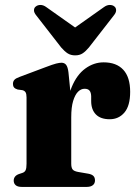

<svg xmlns="http://www.w3.org/2000/svg" viewBox="-20 -736 546 756"><path d="M242 -269Q242 -343.5 262.2 -392.8Q282.5 -442 316 -466.2Q349.5 -490.5 388 -490.5Q438.5 -490.5 465.5 -461.2Q492.5 -432 492.5 -374.5Q492.5 -319.5 470 -293Q447.5 -266.5 412 -266.5Q376 -266.5 357.5 -285.5Q339 -304.5 339 -338V-357.5Q338.5 -372 332.5 -379.2Q326.5 -386.5 313 -386.5Q299 -386.5 287.2 -374.8Q275.5 -363 268 -338.5Q260.5 -314 260.5 -274ZM249.5 -451.5 260.5 -341.5V-91.5Q260.5 -76 265.8 -69Q271 -62 287.5 -59L328 -52Q341.5 -49.5 347.8 -43.2Q354 -37 354 -25.5Q354 -13.5 345.5 -6.8Q337 0 321 0H66Q49.5 0 41.8 -6.8Q34 -13.5 34 -25Q34 -33.5 38.8 -40Q43.5 -46.5 54 -50.5L69 -55.5Q77.5 -58.5 81 -66.2Q84.5 -74 84.5 -91.5V-352.5Q84.5 -366.5 80.5 -372.8Q76.5 -379 68 -381L49.5 -383.5Q39.5 -386.5 35.2 -391.8Q31 -397 31 -405.5Q31 -415.5 36.8 -421.8Q42.5 -428 58 -433.5L158 -471Q188 -482.5 201.2 -485.8Q214.5 -489 222 -489Q234 -489 240.5 -480.5Q247 -472 249.5 -451.5ZM315 -600 163 -707.5Q151 -716.5 139.5 -716.5Q128 -716.5 120.5 -710Q114 -705 113.8 -695.8Q113.5 -686.5 123 -675L221 -549Q234 -534 246.2 -526Q258.5 -518 276 -518Q293.5 -518 305.5 -526Q317.5 -534 330 -549L428 -675Q437.5 -686.5 437.2 -695.8Q437 -705 431 -710Q424 -716.5 412.2 -716.5Q400.5 -716.5 388.5 -707.5L236.5 -600Z"/></svg>

Font: Fraunces
Style: Bold
Weight: 700
Version: Version 1.000;[b76b70a41]